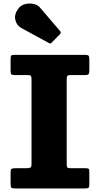

<svg xmlns="http://www.w3.org/2000/svg" viewBox="-20 -1058 561 1078"><path d="M354.5 -612.5V-135.5Q354.5 -120.5 359.2 -117Q364 -113.5 379 -113.5H461Q472 -113.5 476.8 -110.8Q481.5 -108 481.5 -97V-22.5Q481.5 -8 477.2 -4Q473 0 458 0H63Q47.5 0 43.5 -4.8Q39.5 -9.5 39.5 -25V-92Q39.5 -106.5 45 -110Q50.5 -113.5 66 -113.5H130.5Q144.5 -113.5 150.8 -117.5Q157 -121.5 157 -137.5V-612Q157 -626.5 154 -631.5Q151 -636.5 136.5 -636.5H63.5Q49.5 -636.5 44.5 -640.2Q39.5 -644 39.5 -658V-725.5Q39.5 -741.5 43 -745.8Q46.5 -750 62 -750H457Q473 -750 477.2 -745.2Q481.5 -740.5 481.5 -725V-662Q481.5 -645 476.5 -640.8Q471.5 -636.5 456.5 -636.5H377.5Q362.5 -636.5 358.5 -632Q354.5 -627.5 354.5 -612.5ZM255.5 -816 101 -900Q73 -915 66 -947Q59 -979 84 -1011Q97.5 -1029 121.2 -1035Q145 -1041 168.5 -1036Q192 -1031 204.5 -1015.5L316.5 -884.5Q325 -875.5 317 -866.5L270.5 -819Q266.5 -814.5 263.8 -813.8Q261 -813 255.5 -816Z"/></svg>

Font: Besley* Heavy
Style: Regular
Weight: 800
Designer: Owen Earl
Foundry: indestructible type*
Version: Version 3.000; ttfautohint (v1.8.3)